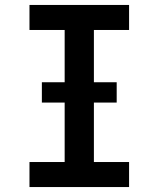

<svg xmlns="http://www.w3.org/2000/svg" viewBox="-20 -755 640 775"><path d="M99 0V-101H241V-634H99V-735H501V-634H359V-101H501V0ZM149 -341V-423H451V-341Z"/></svg>

Font: R Plex Mono
Style: Bold
Weight: 700
Monospace: yes
Designer: Belleve Invis
Foundry: Belleve Invis
Version: Version 31.8.0